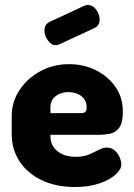

<svg xmlns="http://www.w3.org/2000/svg" viewBox="-20 -739 536 769"><path d="M280 10Q206 10 149 -16.5Q92 -43 59.5 -91Q27 -139 27 -202V-275Q27 -331 58 -378Q89 -425 141 -453.5Q193 -482 257 -482Q315 -482 363.5 -458Q412 -434 442 -391.5Q472 -349 472 -292Q472 -247 457.5 -227.5Q443 -208 420.5 -203.5Q398 -199 375 -199H182V-193Q182 -156 210 -133.5Q238 -111 284 -111Q315 -111 337 -120.5Q359 -130 376 -139Q393 -148 409 -148Q427 -148 440 -136Q453 -124 459.5 -108Q466 -92 466 -80Q466 -61 443 -40Q420 -19 378.5 -4.5Q337 10 280 10ZM182 -286H306Q317 -286 322 -291Q327 -296 327 -310Q327 -330 316.5 -343.5Q306 -357 289.5 -363.5Q273 -370 254 -370Q236 -370 219.5 -363.5Q203 -357 192.5 -343.5Q182 -330 182 -310ZM204 -558Q185 -558 171.5 -577.5Q158 -597 158 -616Q158 -641 178 -651L318 -716Q326 -719 332 -719Q352 -719 365.5 -700Q379 -681 379 -661Q379 -637 359 -627L219 -562Q215 -561 211.5 -559.5Q208 -558 204 -558Z"/></svg>

Font: Dosis ExtraBold
Style: Regular
Weight: 800
Designer: EdgarTolentino, PabloImpallari, IginoMarini
Foundry: EdgarTolentino, PabloImpallari, IginoMarini
Version: Version 3.001; ttfautohint (v1.8.2)